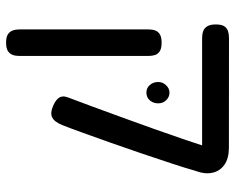

<svg xmlns="http://www.w3.org/2000/svg" viewBox="-92 -530 783 640"><g transform="rotate(90 300.0 -210.5)"><path d="M343 8Q317 -0.8 307.5 -13.5Q298 -26.2 305.2 -45Q317.5 -77.8 334.8 -124.2Q352 -170.8 371.5 -224.4Q391 -278 410.6 -332.9Q430.2 -387.8 447.2 -437.9Q464.2 -488 476.5 -527L551.5 -475.2Q540.8 -437 524.6 -388.2Q508.5 -339.5 490.9 -287.4Q473.2 -235.2 455.5 -185.2Q437.8 -135.2 422.8 -93.8Q407.8 -52.2 397.5 -26.2Q392.5 -13.8 385.4 -4.1Q378.2 5.5 368.4 9Q358.5 12.5 343 8ZM122.2 161.2Q104.2 161.2 95 155.2Q85.8 149.2 82.1 139Q78.5 128.8 78.5 116.5V-313.5Q78.5 -326 82.1 -336Q85.8 -346 95.4 -351.6Q105 -357.2 123.2 -357.2Q141.5 -357.2 151 -351.2Q160.5 -345.2 163.8 -335.5Q167 -325.8 167 -312.5V117.5Q167 129.8 163.4 139.5Q159.8 149.2 150.5 155.2Q141.2 161.2 122.2 161.2ZM549.8 -469.2 480.8 -492.2H385.5H107.8Q94.5 -492.2 84.2 -495.9Q74 -499.5 68 -509.6Q62 -519.8 62 -537.8Q62 -556.8 68 -566Q74 -575.2 84.2 -578.5Q94.5 -581.8 106.8 -581.8L472.5 -581.5Q508.5 -581.5 529.8 -566.5Q551 -551.5 556.4 -526.2Q561.8 -501 549.8 -469.2ZM289.2 -306.5Q273.8 -306.5 263.8 -317.9Q253.8 -329.4 253.8 -346Q253.8 -360.8 264.6 -372.1Q275.5 -383.5 289.2 -383.5Q303.9 -383.5 314.5 -372.5Q325 -361.6 325 -345.9Q325 -329.2 315 -317.9Q305 -306.5 289.2 -306.5Z"/></g></svg>

Font: Fredoka Light
Style: Regular
Weight: 300
Designer: Ben Nathan
Foundry: Milena B. Brandão, Ben Nathan
Version: Version 2.001